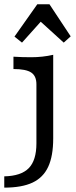

<svg xmlns="http://www.w3.org/2000/svg" viewBox="-45 -679 352 892"><path d="M124.2 -12.9V-287.3Q124.2 -326 99.9 -342.1Q75.5 -358.3 17.5 -358.3V-415.6Q57.6 -413.1 99.2 -413.1Q152.9 -413.1 202.2 -424.4V-36.3Q202.2 46 178.9 96Q155.7 146 106 169.4Q56.3 192.7 -25.2 192.7V140.3Q53 138.6 88.6 102.2Q124.2 65.8 124.2 -12.9ZM22.3 -509 128.3 -659.2H184.8L283.4 -510.1L251.1 -481L120 -600.1L174.9 -612.3L57.2 -481Z"/></svg>

Font: Playfair Micro SmCond SmLight
Style: Regular
Weight: 360
Width: 4
Designer: Claus Eggers Sørensen
Foundry: Claus Eggers Sørensen
Version: Version 2.100;Glyphs 3.2 (3219)